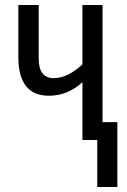

<svg xmlns="http://www.w3.org/2000/svg" viewBox="-20 -557 505 764"><path d="M388 -537V-71H447V187H367V0H308V-230Q249 -176 175 -176Q53 -176 53 -330V-537H134V-324Q134 -284 149.5 -265Q165 -246 193 -246Q224 -246 253.5 -261.5Q283 -277 308 -301V-537Z"/></svg>

Font: Noto Sans ExtraCondensed
Style: Regular
Weight: 400
Width: 2
Designer: Monotype Design Team
Foundry: Monotype Imaging Inc.
Version: Version 2.013; ttfautohint (v1.8.4.7-5d5b)